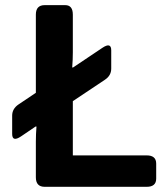

<svg xmlns="http://www.w3.org/2000/svg" viewBox="-20 -720 647 740"><path d="M61 -194.3Q26.9 -171.4 26.9 -204.1V-274.4Q26.9 -300.8 51.3 -317.4L118.2 -362.3V-663.6Q118.2 -700.2 152.3 -700.2H231.4Q260.7 -700.2 260.7 -663.6V-518.6Q260.7 -489.3 258.3 -460H261.7L374.5 -535.6Q408.7 -558.6 408.7 -525.9V-455.6Q408.7 -428.7 384.3 -412.6L260.7 -330.1V-121.1H545.4Q582 -121.1 582 -89.4V-31.7Q582 0 545.4 0H152.3Q118.2 0 118.2 -36.6V-173.8Q118.2 -203.1 120.6 -232.4H117.2Z"/></svg>

Font: Istok Web
Style: Bold
Weight: 700
Designer: Andrey V. Panov
Foundry: Andrey V. Panov
Version: Version 1.0.2g